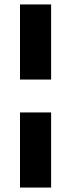

<svg xmlns="http://www.w3.org/2000/svg" viewBox="-20 -727 320 864"><path d="M210 -369H70V-707H210ZM210 117H70V-221H210Z"/></svg>

Font: Hind Guntur
Style: Bold
Weight: 700
Designer: Manushi Parikh, Hitesh Malaviya
Foundry: Indian Type Foundry
Version: Version 1.002;PS 1.0;hotconv 1.0.86;makeotf.lib2.5.63406; tt